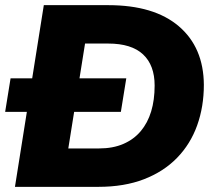

<svg xmlns="http://www.w3.org/2000/svg" viewBox="-33 -725 839 745"><path d="M25 0 137 -705H387Q565 -705 661 -623Q757 -541 758 -396Q758 -311 732 -238.5Q706 -166 654 -112.5Q602 -59 525.5 -29.5Q449 0 349 0ZM232 -149H351Q405 -149 445.5 -166.5Q486 -184 513 -216Q540 -248 553.5 -292.5Q567 -337 567 -393Q567 -472 522 -514Q477 -556 387 -556H297ZM-13 -291 8 -421H457L436 -291Z"/></svg>

Font: Nunito Sans 12pt Black
Style: Italic
Weight: 900
Italic angle: -9°
Designer: Vernon Adams
Foundry: Vernon Adams
Version: Version 3.101;gftools[0.9.27]